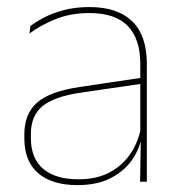

<svg xmlns="http://www.w3.org/2000/svg" viewBox="-20 -515 509 544"><path d="M377 0 379 -128 377.5 -131.5V-292V-334.5Q377.5 -404.5 342.2 -441.2Q307 -478 233.5 -478Q179 -478 136 -460.2Q93 -442.5 63.5 -420L66 -441Q81.5 -453 105.2 -465.5Q129 -478 161.2 -486.5Q193.5 -495 233.5 -495Q275 -495 305.5 -484.2Q336 -473.5 356.2 -453Q376.5 -432.5 386.2 -402.8Q396 -373 396 -335V0ZM200 9.5Q127.5 9.5 88.2 -24.2Q49 -58 49 -123V-134.5Q49 -192.5 85 -224.2Q121 -256 205.5 -268.5L386.5 -295.5L387 -278.5L209 -252.5Q134 -241.5 100.8 -214.5Q67.5 -187.5 67.5 -135.5V-124Q67.5 -66.5 102.2 -36.8Q137 -7 202.5 -7Q254.5 -7 291.8 -27.2Q329 -47.5 351.5 -82.2Q374 -117 380.5 -160.5L390 -142H384Q380 -102.5 358 -67.8Q336 -33 296.5 -11.8Q257 9.5 200 9.5Z"/></svg>

Font: Anek Latin Thin
Style: Regular
Weight: 250
Designer: Yesha Goshar
Foundry: Ek Type
Version: Version 1.003